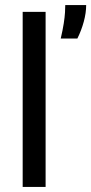

<svg xmlns="http://www.w3.org/2000/svg" viewBox="-20 -742 362 762"><path d="M70 0V-695H161V0ZM221 -589Q229 -623 233 -649Q237 -675 238 -693Q239 -711 239 -722H322Q322 -691 312.5 -656Q303 -621 287 -589Z"/></svg>

Font: Bricolage Grotesque 36pt
Style: Regular
Weight: 400
Designer: Mathieu Triay
Foundry: Atelier Triay
Version: Version 1.001;gftools[0.9.33.dev8+g029e19f]